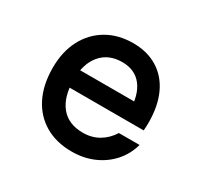

<svg xmlns="http://www.w3.org/2000/svg" viewBox="-137 -793 1023 982"><g transform="rotate(30 375.0 -302.0)"><path d="M192 -365H585L544 -307Q544 -404 503.5 -456.5Q463 -509 388 -509Q307 -509 261.5 -455Q216 -401 216 -307Q216 -206 261 -150.5Q306 -95 392 -95Q444 -95 485 -119Q526 -143 553 -186H675Q658 -124 617 -78.5Q576 -33 518 -8Q460 17 390 17Q299 17 232 -22.5Q165 -62 129 -134.5Q93 -207 93 -307Q93 -402 130 -472.5Q167 -543 233.5 -582Q300 -621 388 -621Q471 -621 532 -583.5Q593 -546 625.5 -476Q658 -406 658 -308Q658 -296 657.5 -284Q657 -272 656 -261H192Z"/></g></svg>

Font: Martian Mono SemiExpanded Medium
Style: Regular
Weight: 500
Width: 6
Designer: Roman Shamin
Foundry: Evil Martians
Version: Version 1.000